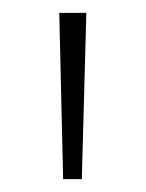

<svg xmlns="http://www.w3.org/2000/svg" viewBox="-20 -820 226 298"><path d="M78 -542 72 -800H114L107 -542Z"/></svg>

Font: Noto Sans Malayalam ExtraCondensed ExtraLight
Style: Regular
Weight: 200
Width: 2
Designer: Jelle Bosma - Monotype Design Team
Foundry: Monotype Imaging Inc.
Version: Version 2.104; ttfautohint (v1.8.4.7-5d5b)